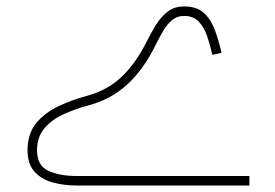

<svg xmlns="http://www.w3.org/2000/svg" viewBox="-20 -572 849 592"><path d="M634.8 -402.8 663.1 -409.2Q654.8 -445.3 643.1 -478Q631.3 -510.7 609.4 -531.5Q587.4 -552.2 547.4 -552.2Q517.1 -552.2 495.8 -535.2Q474.6 -518.1 459.7 -493.4Q444.8 -468.8 433.1 -445.3Q400.4 -379.4 356.7 -336.7Q313 -293.9 246.1 -275.9Q204.1 -264.6 162.1 -245.4Q120.1 -226.1 92.5 -193.4Q64.9 -160.6 64.9 -108.4Q64.9 -66.9 85.9 -43.2Q106.9 -19.5 141.4 -9.8Q175.8 0 216.3 0H749V-29.3H216.3Q165 -29.3 129.6 -45.2Q94.2 -61 94.2 -108.4Q94.2 -148.9 116.2 -175.5Q138.2 -202.1 174.3 -219Q210.4 -235.8 252.9 -247.1Q321.3 -265.1 372.3 -311.5Q423.3 -357.9 461.9 -437.5Q471.7 -457 483.2 -476.8Q494.6 -496.6 510.3 -509.8Q525.9 -522.9 547.4 -522.9Q576.2 -522.9 592.8 -505.4Q609.4 -487.8 618.7 -460.4Q627.9 -433.1 634.8 -402.8Z"/></svg>

Font: Estedad-FD VF
Style: Regular
Weight: 100
Designer: Amin Abedi
Version: Version 7.3